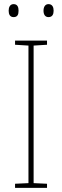

<svg xmlns="http://www.w3.org/2000/svg" viewBox="-20 -911 300 931"><path d="M22 -859C22 -842 28 -828 46 -828C65 -828 70 -841 70 -859C70 -876 65 -891 46 -891C28 -891 22 -875 22 -859ZM191 -859C191 -842 198 -828 215 -828C234 -828 240 -842 240 -859C240 -876 234 -891 215 -891C198 -891 191 -876 191 -859ZM208 0V-20L143 -23V-690L208 -694V-714H53V-694L118 -690V-23L53 -20V0Z"/></svg>

Font: Noto Sans Malayalam SemiCondensed Thin
Style: Regular
Weight: 100
Width: 4
Designer: Jelle Bosma - Monotype Design Team
Foundry: Monotype Imaging Inc.
Version: Version 2.104